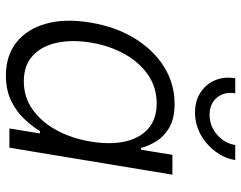

<svg xmlns="http://www.w3.org/2000/svg" viewBox="-102 -694 808 643"><g transform="rotate(90 301.5 -372.0)"><path d="M232.4 11.7Q165.5 11.7 120.8 -23.9Q76.2 -59.6 58.6 -123.5Q41 -187.5 55.2 -272Q69.3 -356.4 108.2 -419.7Q147 -482.9 203.6 -518.1Q260.3 -553.2 326.7 -553.2Q376.5 -553.2 406.5 -535.6Q436.5 -518.1 452.4 -492.2Q468.3 -466.3 475.1 -440.9H481L498 -545.9H564.5L474.1 0H409.7L426.3 -102.1H418.5Q402.8 -76.2 377.9 -49.8Q353 -23.4 317.1 -5.9Q281.2 11.7 232.4 11.7ZM252 -48.3Q304.7 -48.3 345.9 -77.4Q387.2 -106.4 415 -157Q442.9 -207.5 453.6 -272.5Q464.4 -337.4 453.4 -387.2Q442.4 -437 410.2 -465.1Q377.9 -493.2 325.7 -493.2Q271.5 -493.2 229.2 -463.6Q187 -434.1 159.7 -384.3Q132.3 -334.5 122.1 -272.5Q111.8 -210 122.8 -158.9Q133.8 -107.9 166 -78.1Q198.2 -48.3 252 -48.3ZM356 -621.6Q317.4 -621.6 289.3 -639.9Q261.2 -658.2 248.3 -688.7Q235.4 -719.2 241.7 -756.3H292Q286.1 -719.2 306.6 -694.8Q327.1 -670.4 364.3 -670.4Q389.2 -670.4 410.4 -681.6Q431.6 -692.9 446.5 -712.4Q461.4 -731.9 465.3 -756.3H515.6Q509.3 -719.2 485.8 -688.5Q462.4 -657.7 428.5 -639.6Q394.5 -621.6 356 -621.6Z"/></g></svg>

Font: Inter Light
Style: Italic
Weight: 300
Italic angle: -9.3988°
Designer: Rasmus Andersson
Foundry: rsms
Version: Version 4.001;git-66647c0bb